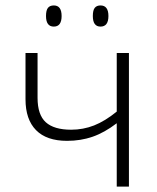

<svg xmlns="http://www.w3.org/2000/svg" viewBox="-20 -689 579 709"><path d="M118.7 -493.2V-327.6Q118.7 -265.1 149.2 -237.5Q179.7 -210 242.7 -210Q287.1 -210 327.4 -225.8Q367.7 -241.7 411.1 -276.9V-493.2H456.1V0H411.1V-233.9Q365.7 -199.2 322 -184.1Q278.3 -168.9 227.5 -168.9Q151.9 -168.9 113 -208.5Q74.2 -248 74.2 -322.3V-493.2ZM149.9 -629.9Q149.9 -650.9 157 -659.9Q164.1 -668.9 178.7 -668.9Q207.5 -668.9 207.5 -629.9Q207.5 -590.8 178.7 -590.8Q149.9 -590.8 149.9 -629.9ZM322.8 -629.9Q322.8 -650.9 329.8 -659.9Q336.9 -668.9 351.1 -668.9Q380.4 -668.9 380.4 -629.9Q380.4 -590.8 351.1 -590.8Q322.8 -590.8 322.8 -629.9Z"/></svg>

Font: Bpm'online Open Sans Light
Style: Regular
Weight: 300
Foundry: Ascender Corporation
Version: Version 1.10